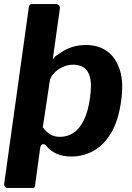

<svg xmlns="http://www.w3.org/2000/svg" viewBox="-22 -762 649 947"><path d="M252 -742Q263 -742 269 -735Q275 -728 273 -717L239 -476Q238 -469 242.5 -473.5Q247 -478 251 -485Q270 -498 291.5 -511Q313 -524 340.5 -532Q368 -540 403 -540Q463 -540 506 -509.5Q549 -479 569 -417Q589 -355 575 -261Q562 -167 526.5 -107Q491 -47 440 -18.5Q389 10 329 10Q288 10 256.5 -4Q225 -18 203 -47Q181 -60 176 -31L151 152Q150 161 147.5 163Q145 165 137 165H14Q7 165 2 158Q-3 151 -1 142L120 -725Q122 -736 125.5 -739Q129 -742 142 -742H252ZM189 -134Q206 -111 226 -99Q246 -87 274 -87Q310 -87 340 -106.5Q370 -126 391.5 -169Q413 -212 422 -281Q431 -343 422.5 -378.5Q414 -414 392 -428.5Q370 -443 339 -443Q310 -443 284 -430Q258 -417 241.5 -398Q225 -379 223 -359L189 -134Z"/></svg>

Font: Libre Franklin
Style: Bold Italic
Weight: 700
Italic angle: -8°
Designer: Pablo Impallari, Rodrigo Fuenzalida, Nhung Nguyen
Foundry: Impallari Type
Version: Version 3.000